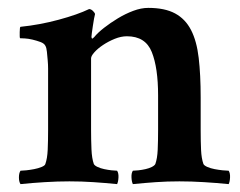

<svg xmlns="http://www.w3.org/2000/svg" viewBox="-20 -463 608 487"><path d="M356 -443Q398 -443 424 -429Q450 -415 464.5 -387Q479 -359 484 -316Q489 -273 489 -216V-133Q489 -104 490 -82.5Q491 -61 496 -47Q498 -43 506 -39.5Q514 -36 524.5 -34Q535 -32 545 -31Q555 -30 560 -30Q564 -24 563.5 -13Q563 -2 560 4Q530 1 497.5 -1Q465 -3 435 -3Q404 -3 375.5 -1Q347 1 317 4Q314 -2 313.5 -13Q313 -24 317 -30Q322 -30 331 -31Q340 -32 349 -34Q358 -36 365 -39.5Q372 -43 374 -47Q379 -61 380 -83Q381 -105 381 -134V-221Q381 -291 365 -331Q349 -371 302 -371Q287 -371 271 -364.5Q255 -358 241.5 -349Q228 -340 219.5 -330.5Q211 -321 211 -315V-134Q211 -108 212 -84.5Q213 -61 218 -47Q220 -43 227.5 -39.5Q235 -36 244.5 -34Q254 -32 263 -31Q272 -30 277 -30Q281 -24 280.5 -13Q280 -2 277 4Q247 1 217 -1Q187 -3 156 -3Q126 -3 93.5 -1Q61 1 32 4Q28 -2 28 -13Q28 -24 32 -30Q37 -30 46.5 -31Q56 -32 66.5 -34Q77 -36 85.5 -39.5Q94 -43 95 -47Q100 -61 101 -83Q102 -105 102 -134V-275Q102 -279 102 -289Q102 -299 101 -310Q100 -321 99 -331.5Q98 -342 95 -347Q92 -353 82.5 -356.5Q73 -360 62.5 -362.5Q52 -365 43 -365.5Q34 -366 31 -366Q30 -367 30 -371.5Q30 -376 30 -381.5Q30 -387 30.5 -391Q31 -395 32 -395Q81 -400 129 -413Q177 -426 206 -440Q211 -440 216 -435Q221 -430 221 -427Q220 -424 218.5 -415.5Q217 -407 215.5 -397Q214 -387 213 -379.5Q212 -372 212 -370Q212 -366 214 -365Q215 -365 219 -369Q228 -380 244 -392.5Q260 -405 279 -416.5Q298 -428 318 -435.5Q338 -443 356 -443Z"/></svg>

Font: Vermiglione SemiBold
Style: Regular
Weight: 600
Version: Version 1.000